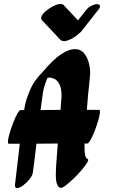

<svg xmlns="http://www.w3.org/2000/svg" viewBox="-20 -948 570 970"><path d="M286 1Q262 -4 262 -64Q262 -91 265 -130Q268 -169 272 -223L164 -222Q160 -186 155.5 -149.5Q151 -113 146 -77Q144 -61 129 -42.5Q114 -24 96.5 -11Q79 2 67 2Q53 2 56 -17Q62 -67 68 -119.5Q74 -172 80 -222H24Q20 -222 20 -232Q20 -245 27.5 -271Q35 -297 45.5 -325Q56 -353 67 -372.5Q78 -392 84 -392H102Q103 -395 103 -398Q108 -431 120 -463.5Q132 -496 142 -515Q152 -534 167 -552.5Q182 -571 196 -585Q250 -649 289.5 -674.5Q329 -700 357 -700Q388 -700 405.5 -678Q423 -656 430 -625.5Q437 -595 435 -569Q432 -534 429.5 -511.5Q427 -489 425 -469Q423 -449 421 -421Q420 -407 419 -393H481Q485 -393 485 -383Q485 -370 477.5 -343.5Q470 -317 459.5 -289.5Q449 -262 438 -242.5Q427 -223 421 -223H407Q407 -211 407 -202Q407 -150 422 -145Q430 -143 421 -127.5Q412 -112 393 -89.5Q374 -67 352 -46Q330 -25 311.5 -11Q293 3 286 1ZM197 -480Q194 -460 191 -438Q188 -416 185 -392L286 -393L289 -435L291 -461Q291 -503 280 -523Q269 -543 255 -549.5Q241 -556 231 -556Q227 -556 224.5 -555.5Q222 -555 221 -555Q219 -552 218 -551Q212 -536 206 -517.5Q200 -499 197 -480ZM301 -923 374 -845 415 -897Q426 -911 442.5 -919Q459 -927 470 -927Q485 -927 485 -917Q485 -908 477 -899L392 -791Q387 -784 379 -779Q363 -763 340.5 -751.5Q318 -740 302 -740Q294 -740 287 -745L191 -847Q188 -852 188 -857Q188 -870 205.5 -886.5Q223 -903 246.5 -915.5Q270 -928 286 -928Q294 -928 301 -923Z"/></svg>

Font: Ga Maamli
Style: Regular
Weight: 400
Designer: Afotey Clement Nii Odai, Ama Asantewa Diaka, David Abbey-Thompson
Foundry: Sorkin Type Co.
Version: Version 1.000; ttfautohint (v1.8.4.7-5d5b)